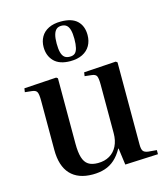

<svg xmlns="http://www.w3.org/2000/svg" viewBox="-118 -886 871 993"><g transform="rotate(-15 317.5 -389.5)"><path d="M256 14Q178 14 137 -30Q96 -74 96 -160V-424Q96 -458 90 -470Q84 -482 63 -484L26 -488L29 -508L202 -519L210 -513V-163Q210 -117 218.5 -89Q227 -61 246 -48.5Q265 -36 297 -36Q333 -36 359.5 -51.5Q386 -67 400.5 -96Q415 -125 415 -165V-424Q415 -457 409.5 -469.5Q404 -482 382 -484L346 -488L349 -508L521 -519L529 -513V-73Q529 -49 535.5 -39Q542 -29 562 -26L608 -22V0L431 8L419 -81H417Q398 -47 374.5 -26Q351 -5 321.5 4.5Q292 14 256 14ZM296 -582Q238 -582 209 -611.5Q180 -641 180 -688Q180 -718 193.5 -742Q207 -766 234 -779.5Q261 -793 300 -793Q359 -793 387.5 -765.5Q416 -738 416 -690Q416 -658 402 -633.5Q388 -609 361 -595.5Q334 -582 296 -582ZM299 -605Q317 -605 326.5 -613.5Q336 -622 340.5 -640.5Q345 -659 345 -688Q345 -717 340 -735.5Q335 -754 324.5 -762.5Q314 -771 297 -771Q280 -771 270 -762Q260 -753 255 -735Q250 -717 250 -688Q250 -659 255 -640.5Q260 -622 270.5 -613.5Q281 -605 299 -605Z"/></g></svg>

Font: Literata 60pt Medium
Style: Regular
Weight: 500
Designer: Latin by Veronika Burian and Jose Scaglione. Greek by Irene Vlachou. Cyrillic by Vera Evstafieva.
Foundry: TypeTogether
Version: Version 3.103;gftools[0.9.29]